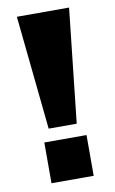

<svg xmlns="http://www.w3.org/2000/svg" viewBox="-80 -730 466 775"><g transform="rotate(-10 152.5 -343.0)"><path d="M94 -219 46 -686H260L209 -219ZM67 0V-167H240V0Z"/></g></svg>

Font: Chivo Medium ExtraBold
Style: Regular
Weight: 800
Version: Version 2.002